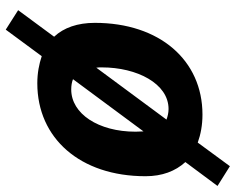

<svg xmlns="http://www.w3.org/2000/svg" viewBox="-94 -588 800 651"><g transform="rotate(90 305.5 -263.0)"><path d="M369 -550C185 -550 58 -405 58 -185C58 -127 74 -80 105 -47L15 75L81 117L171 -5C198 4 228 10 263 10C449 10 578 -135 578 -357C578 -413 561 -458 530 -492L611 -601L544 -643L464 -534C436 -544 405 -550 369 -550ZM284 -105C271 -105 259 -107 249 -111L426 -350C426 -341 427 -332 427 -323C427 -197 366 -105 284 -105ZM350 -435C363 -435 375 -432 386 -428L210 -190C209 -196 209 -202 209 -209C209 -328 264 -435 350 -435Z"/></g></svg>

Font: Bitter
Style: Bold Italic
Weight: 700
Designer: Sol Matas
Foundry: Sol Matas
Version: Version 1.002